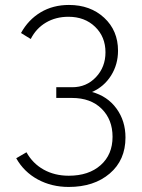

<svg xmlns="http://www.w3.org/2000/svg" viewBox="-20 -739 568 768"><path d="M254.9 8.8Q186.5 8.8 131.1 -21.2Q75.7 -51.3 44.9 -106L85.9 -129.9Q110.8 -85 154.8 -60.5Q198.7 -36.1 254.9 -36.1Q335 -36.1 382.6 -78.4Q430.2 -120.6 430.2 -191.9Q430.2 -260.7 386.5 -304Q342.8 -347.2 268.1 -347.2H205.1V-390.1H269Q325.7 -390.1 363.8 -430.4Q401.9 -470.7 401.9 -529.8Q401.9 -591.8 360.4 -631.8Q318.8 -671.9 253.9 -671.9Q203.1 -671.9 163.8 -648.7Q124.5 -625.5 103 -583L64 -606.9Q93.3 -660.2 142.6 -689.7Q191.9 -719.2 255.9 -719.2Q341.3 -719.2 396.7 -668Q452.1 -616.7 452.1 -536.1Q452.1 -481 424.1 -436.5Q396 -392.1 348.1 -371.1Q410.2 -354 446 -304.7Q481.9 -255.4 481.9 -189Q481.9 -98.6 418.9 -44.9Q356 8.8 254.9 8.8Z"/></svg>

Font: Rawline Light
Style: Regular
Weight: 300
Designer: Matt McInerney, Pablo Impallari, Rodrigo Fuenzalida
Foundry: Matt McInerney, Pablo Impallari, Rodrigo Fuenzalida
Version: Version 4.020;PS 004.020;hotconv 1.0.88;makeotf.lib2.5.64775